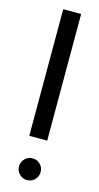

<svg xmlns="http://www.w3.org/2000/svg" viewBox="-113 -735 404 782"><g transform="rotate(15 88.5 -344.5)"><path d="M51.2 -166V-700H126.8V-166ZM88.4 10.6Q70 10.6 56.4 -3Q42.8 -16.6 42.8 -35Q42.8 -54.4 56.4 -67.7Q70 -81 88.4 -81Q107.8 -81 120.9 -67.7Q134 -54.4 134 -35Q134 -16.6 120.9 -3Q107.8 10.6 88.4 10.6Z"/></g></svg>

Font: Stick No Bills ExtraLight
Style: Regular
Weight: 200
Designer: Kosala Senevirathne, Siva Puranthara, Lasantha Premarathna, Tharique Azeez
Foundry: mooniak
Version: Version 2.000